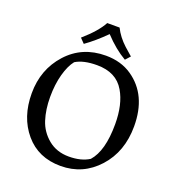

<svg xmlns="http://www.w3.org/2000/svg" viewBox="-159 -1030 1072 1169"><g transform="rotate(20 376.5 -445.5)"><path d="M396 -714Q495 -714 566 -665Q704 -570 704 -368Q704 -203 606.5 -95.5Q509 12 364.5 12Q220 12 134.5 -89Q49 -190 49 -344.5Q49 -499 146 -606.5Q243 -714 396 -714ZM591 -341Q591 -469 543 -550Q490 -641 365 -641Q277 -641 227 -610Q198 -574 180 -508.5Q162 -443 162 -361.5Q162 -280 183 -214.5Q204 -149 258.5 -104Q313 -59 392.5 -59Q472 -59 524 -92Q591 -167 591 -341ZM335 -903H415Q441 -850 490 -805Q507 -789 540 -761L512 -730Q441 -771 372 -845Q306 -779 244 -735L215 -765Q302 -841 335 -903Z"/></g></svg>

Font: Asul
Style: Regular
Weight: 400
Designer: Mariela Monsalve
Foundry: Mariela Monsalve
Version: Version 1.002